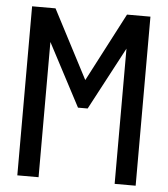

<svg xmlns="http://www.w3.org/2000/svg" viewBox="-51 -746 692 792"><g transform="rotate(5 295.0 -350.0)"><path d="M50 0V-700H147L295 -416L443 -700H540V0H453V-560L315 -300H275L138 -560V0Z"/></g></svg>

Font: Tektur SemiCondensed
Style: Regular
Weight: 400
Width: 4
Designer: Adam Jagosz
Foundry: Adam Jagosz
Version: Version 1.005;gftools[0.9.30]